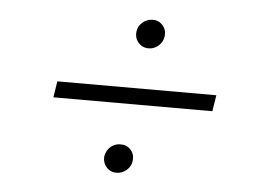

<svg xmlns="http://www.w3.org/2000/svg" viewBox="-39 -542 716 514"><g transform="rotate(5 319.5 -284.5)"><path d="M539.1 -306.2 532.2 -262.7H105L111.8 -306.2ZM291 -76.2Q274.4 -76.2 263.9 -87.9Q253.4 -99.6 254.4 -116.2Q255.9 -126.5 261.5 -135Q267.1 -143.6 276.4 -148.4Q285.6 -153.3 295.9 -152.8Q311.5 -153.3 322.3 -141.8Q333 -130.4 331.5 -113.3Q330.1 -97.2 317.9 -86.7Q305.7 -76.2 291 -76.2ZM347.2 -415.5Q336.4 -415.5 327.9 -420.9Q319.3 -426.3 314.7 -435.3Q310.1 -444.3 311 -455.6Q312 -471.2 324.2 -481.9Q336.4 -492.7 352.5 -492.7Q368.2 -492.7 378.7 -481Q389.2 -469.2 387.7 -452.6Q386.2 -437 374.5 -426.3Q362.8 -415.5 347.2 -415.5Z"/></g></svg>

Font: Inter 16pt ExtraLight
Style: Italic
Weight: 250
Italic angle: -9.3988°
Version: Version 4.001;git-66647c0bb